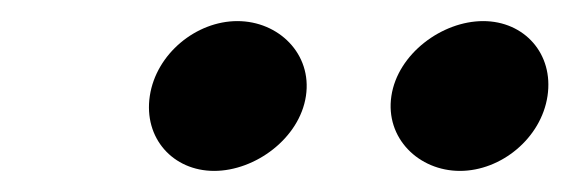

<svg xmlns="http://www.w3.org/2000/svg" viewBox="-20 -665 540 182"><path d="M122 -574C116 -534 144 -503 183 -503C222 -503 264 -534 270 -574C276 -614 244 -645 205 -645C166 -645 128 -614 122 -574ZM351 -574C345 -534 377 -503 416 -503C455 -503 493 -534 499 -574C505 -614 477 -645 438 -645C399 -645 357 -614 351 -574Z"/></svg>

Font: Charger Pro
Style: ExBdExtObl
Weight: 400
Designer: Jasper
Foundry: Cannot Into Space Fonts
Version: Version 1.09